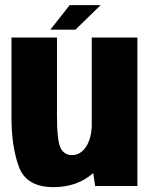

<svg xmlns="http://www.w3.org/2000/svg" viewBox="-20 -746 609 770"><path d="M361.5 0 354 -52Q290 4.5 195 4.5Q86 4.5 56 -76.5Q26 -157.5 26 -276V-595.5H208.5V-283Q208.5 -182 222.8 -153Q237 -124 269 -124Q303.5 -124 326 -159Q345 -188.5 348 -236.5V-595.5H531V0ZM182 -627 259.5 -725.5H383.5L282.5 -627Z"/></svg>

Font: Anybody ExtraBold
Style: Regular
Weight: 800
Designer: Tyler Finck
Foundry: Etcetera Type Company
Version: Version 1.010; ttfautohint (v1.8.3) -l 8 -r 50 -G 200 -x 14 